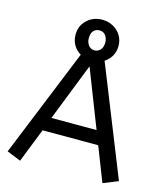

<svg xmlns="http://www.w3.org/2000/svg" viewBox="-128 -974 924 1080"><g transform="rotate(15 334.0 -434.0)"><path d="M571 10 493 -190H169L91 8L10 -25L284 -700H388L658 -25ZM199 -270H462L331 -606ZM334 -638Q282 -638 245.5 -672Q209 -706 209 -758Q209 -811 245.5 -844.5Q282 -878 334 -878Q368 -878 396.5 -862.5Q425 -847 442 -820Q459 -793 459 -758Q459 -723 442 -696Q425 -669 396.5 -653.5Q368 -638 334 -638ZM334 -700Q355 -700 368.5 -715.5Q382 -731 382 -758Q382 -781 369.5 -798.5Q357 -816 334 -816Q312 -816 299 -801.5Q286 -787 286 -758Q286 -734 299 -717Q312 -700 334 -700Z"/></g></svg>

Font: ABeeZee
Style: Regular
Weight: 400
Designer: Anja Meiners
Foundry: Anja Meiners
Version: Version 1.003; ttfautohint (v1.8.3)